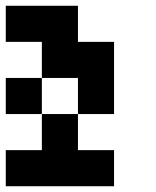

<svg xmlns="http://www.w3.org/2000/svg" viewBox="-20 -1020 540 665"><path d="M0 -625V-750H125V-625ZM0 -375V-500H125V-625H250V-500H375V-375ZM0 -875V-1000H250V-875H375V-625H250V-750H125V-875Z"/></svg>

Font: Galmuri7 Regular
Style: Regular
Weight: 400
Designer: Lee Minseo (quiple)
Version: Version 2.399;hotconv 1.1.1;makeotfexe 2.6.0 DEVELOPMENT